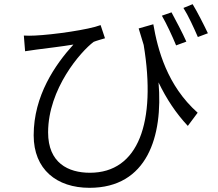

<svg xmlns="http://www.w3.org/2000/svg" viewBox="-20 -835 1040 918"><path d="M800 -776 754 -760C776 -722 804 -662 822 -618L871 -636C853 -677 820 -739 800 -776ZM901 -815 857 -797C880 -761 907 -702 926 -658L974 -676C954 -718 923 -779 901 -815ZM94 -665 100 -590C120 -593 137 -595 155 -598C193 -603 278 -613 331 -622C244 -526 141 -378 141 -188C141 -25 251 63 408 63C684 63 760 -183 738 -441C776 -362 821 -294 878 -233L925 -296C778 -427 734 -599 713 -719L643 -699L667 -620C728 -250 642 -9 410 -9C306 -9 210 -56 210 -202C210 -410 366 -589 428 -635C443 -641 469 -648 482 -652L461 -715C404 -693 235 -669 147 -665C129 -664 108 -664 94 -665Z"/></svg>

Font: Noto Sans HK DemiLight
Style: Regular
Weight: 350
Designer: Ryoko NISHIZUKA 西塚涼子 (kana, bopomofo & ideographs); Paul D. Hunt (Latin, Greek & Cyrillic); Sandoll Communications 산돌커뮤니
Foundry: Adobe
Version: Version 2.004;hotconv 1.0.118;makeotfexe 2.5.65603